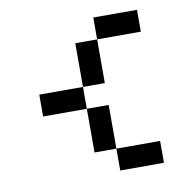

<svg xmlns="http://www.w3.org/2000/svg" viewBox="-71 -679 751 751"><g transform="rotate(-10 304.0 -304.0)"><path d="M347.2 -86.8H260.4V-260.4H347.2ZM260.4 -260.4H86.8V-347.2H260.4ZM260.4 -347.2V-520.8H347.2V-347.2ZM347.2 -520.8V-607.6H520.8V-520.8ZM347.2 -86.8H520.8V0H347.2Z"/></g></svg>

Font: 8-bit Operator+ 8
Style: Regular
Weight: 400
Designer: GrandChaos9000
Version: Version 1.3.0 - August 1, 2014